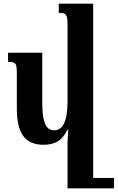

<svg xmlns="http://www.w3.org/2000/svg" viewBox="-20 -780 643 1049"><path d="M603 192V249H421H349V-1Q351 -47 353 -72H349Q327 -27 296 -8Q265 11 218 11Q143 11 107.5 -36.5Q72 -84 72 -185V-377Q72 -407 69 -420Q66 -433 56.5 -437.5Q47 -442 24 -442V-492H211V-211Q211 -141 226 -104.5Q241 -68 275 -68Q349 -68 349 -225V-649Q349 -676 345 -688.5Q341 -701 331.5 -705.5Q322 -710 301 -710V-760H489V192Z"/></svg>

Font: Noto Serif Armenian SmBd Narrow
Style: Regular
Weight: 600
Width: 4
Designer: Monotype Design team
Foundry: Monotype Imaging Inc.
Version: Version 1.000